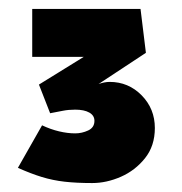

<svg xmlns="http://www.w3.org/2000/svg" viewBox="-20 -821 406 429"><path d="M186 -412Q151 -412 124.5 -415Q98 -418 73.5 -425.5Q49 -433 20 -446L74 -541Q93 -532 112 -527.5Q131 -523 148 -523Q163 -523 177 -529.5Q191 -536 191 -551Q191 -563 179.5 -569.5Q168 -576 148 -576Q133 -576 120.5 -573.5Q108 -571 92 -568L67 -632L240 -739V-694H52V-801H294L306 -703L171 -614V-620Q183 -627 198 -632.5Q213 -638 225 -638Q267 -638 296.5 -608Q326 -578 326 -535Q326 -495 304 -467.5Q282 -440 250 -426Q218 -412 186 -412Z"/></svg>

Font: Lexend Zetta Black
Style: Regular
Weight: 900
Designer: Bonnie Shaver-Troup, Thomas Jockin
Foundry: Lexend
Version: Version 1.007